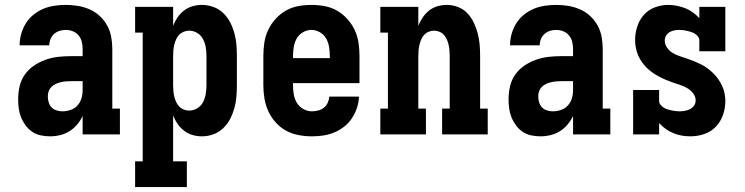

<svg xmlns="http://www.w3.org/2000/svg" viewBox="-20 -548 3040 783"><path d="M184 8Q165 8 146 4Q127 0 111.5 -10.5Q96 -21 84.5 -36.5Q73 -52 66 -69.5Q59 -87 56.5 -105.5Q54 -124 54 -143Q54 -170 60 -196Q66 -222 81 -243.5Q96 -265 118 -280Q140 -295 165 -304Q190 -313 216 -316Q242 -319 269 -319H317V-348Q317 -363 313.5 -377.5Q310 -392 300.5 -403.5Q291 -415 277 -420.5Q263 -426 248 -426Q235 -426 222.5 -422Q210 -418 200.5 -409.5Q191 -401 186 -388.5Q181 -376 181 -363H60Q60 -387 66.5 -410Q73 -433 85.5 -453Q98 -473 116.5 -488Q135 -503 156.5 -512Q178 -521 201.5 -524.5Q225 -528 248 -528Q273 -528 297.5 -524Q322 -520 345 -510Q368 -500 386.5 -483Q405 -466 417 -444Q429 -422 433.5 -397.5Q438 -373 438 -348V-105H469V0H317V-75Q308 -56 294.5 -40Q281 -24 263.5 -13Q246 -2 225.5 3Q205 8 184 8ZM234 -94Q251 -94 267.5 -99.5Q284 -105 295.5 -117.5Q307 -130 312 -146.5Q317 -163 317 -180V-217H269Q258 -217 247.5 -216Q237 -215 226.5 -212.5Q216 -210 206.5 -205.5Q197 -201 189.5 -193.5Q182 -186 178.5 -176Q175 -166 175 -155Q175 -143 178.5 -131Q182 -119 190 -110.5Q198 -102 210 -98Q222 -94 234 -94Z M531 215V110H562V-415H531V-520H686V-443Q693 -461 704 -477Q715 -493 730.5 -505Q746 -517 765 -522.5Q784 -528 803 -528Q827 -528 849.5 -520Q872 -512 889.5 -495.5Q907 -479 918 -458Q929 -437 935.5 -414Q942 -391 944 -367.5Q946 -344 946 -320V-200Q946 -176 944 -152.5Q942 -129 935.5 -106Q929 -83 918 -62Q907 -41 889.5 -24.5Q872 -8 849.5 0Q827 8 803 8Q784 8 765 2.5Q746 -3 730.5 -15Q715 -27 704 -43Q693 -59 686 -77V110H742V215ZM751 -97Q769 -97 784.5 -106.5Q800 -116 808 -131.5Q816 -147 819 -164.5Q822 -182 822 -200V-320Q822 -338 819 -355.5Q816 -373 808 -388.5Q800 -404 784.5 -413.5Q769 -423 751 -423Q740 -423 729 -418.5Q718 -414 710.5 -406Q703 -398 698 -387Q693 -376 690.5 -365Q688 -354 687 -342.5Q686 -331 686 -320V-200Q686 -189 687 -177.5Q688 -166 690.5 -155Q693 -144 698 -133Q703 -122 710.5 -114Q718 -106 729 -101.5Q740 -97 751 -97Z M1252 8Q1225 8 1198 3Q1171 -2 1147 -15Q1123 -28 1104.5 -48.5Q1086 -69 1074.5 -94Q1063 -119 1058.5 -146Q1054 -173 1054 -200V-320Q1054 -347 1058 -374Q1062 -401 1073.5 -425.5Q1085 -450 1103.5 -470.5Q1122 -491 1145.5 -504.5Q1169 -518 1196 -523Q1223 -528 1250 -528Q1277 -528 1304 -523Q1331 -518 1354.5 -504.5Q1378 -491 1396.5 -470.5Q1415 -450 1426.5 -425.5Q1438 -401 1442 -374Q1446 -347 1446 -320V-209H1175V-200Q1175 -181 1178 -163Q1181 -145 1190.5 -129Q1200 -113 1217 -103.5Q1234 -94 1252 -94Q1265 -94 1278 -97.5Q1291 -101 1301 -109Q1311 -117 1316.5 -129Q1322 -141 1323 -154H1444Q1443 -130 1435.5 -107.5Q1428 -85 1415 -65.5Q1402 -46 1383.5 -31.5Q1365 -17 1343.5 -8Q1322 1 1299 4.5Q1276 8 1252 8ZM1175 -311H1325V-320Q1325 -338 1322 -356.5Q1319 -375 1310 -391Q1301 -407 1284.5 -416.5Q1268 -426 1250 -426Q1232 -426 1215.5 -416.5Q1199 -407 1190 -391Q1181 -375 1178 -356.5Q1175 -338 1175 -320Z M1531 0V-105H1562V-415H1531V-520H1686V-443Q1693 -461 1704 -477Q1715 -493 1730 -505Q1745 -517 1764 -522.5Q1783 -528 1802 -528Q1825 -528 1847.5 -519.5Q1870 -511 1886 -494Q1902 -477 1912 -456Q1922 -435 1928 -412.5Q1934 -390 1936 -366.5Q1938 -343 1938 -320V-105H1969V0H1783V-105H1814V-320Q1814 -331 1813 -342.5Q1812 -354 1809.5 -365Q1807 -376 1802.5 -386.5Q1798 -397 1790.5 -405.5Q1783 -414 1772 -418.5Q1761 -423 1750 -423Q1739 -423 1728 -418.5Q1717 -414 1709.5 -405.5Q1702 -397 1697.5 -386.5Q1693 -376 1690.5 -365Q1688 -354 1687 -342.5Q1686 -331 1686 -320V-105H1717V0Z M2184 8Q2165 8 2146 4Q2127 0 2111.5 -10.5Q2096 -21 2084.5 -36.5Q2073 -52 2066 -69.5Q2059 -87 2056.5 -105.5Q2054 -124 2054 -143Q2054 -170 2060 -196Q2066 -222 2081 -243.5Q2096 -265 2118 -280Q2140 -295 2165 -304Q2190 -313 2216 -316Q2242 -319 2269 -319H2317V-348Q2317 -363 2313.5 -377.5Q2310 -392 2300.5 -403.5Q2291 -415 2277 -420.5Q2263 -426 2248 -426Q2235 -426 2222.5 -422Q2210 -418 2200.5 -409.5Q2191 -401 2186 -388.5Q2181 -376 2181 -363H2060Q2060 -387 2066.5 -410Q2073 -433 2085.5 -453Q2098 -473 2116.5 -488Q2135 -503 2156.5 -512Q2178 -521 2201.5 -524.5Q2225 -528 2248 -528Q2273 -528 2297.5 -524Q2322 -520 2345 -510Q2368 -500 2386.5 -483Q2405 -466 2417 -444Q2429 -422 2433.5 -397.5Q2438 -373 2438 -348V-105H2469V0H2317V-75Q2308 -56 2294.5 -40Q2281 -24 2263.5 -13Q2246 -2 2225.5 3Q2205 8 2184 8ZM2234 -94Q2251 -94 2267.5 -99.5Q2284 -105 2295.5 -117.5Q2307 -130 2312 -146.5Q2317 -163 2317 -180V-217H2269Q2258 -217 2247.5 -216Q2237 -215 2226.5 -212.5Q2216 -210 2206.5 -205.5Q2197 -201 2189.5 -193.5Q2182 -186 2178.5 -176Q2175 -166 2175 -155Q2175 -143 2178.5 -131Q2182 -119 2190 -110.5Q2198 -102 2210 -98Q2222 -94 2234 -94Z M2796 8Q2778 8 2760.5 5Q2743 2 2726 -5Q2709 -12 2694.5 -22.5Q2680 -33 2668 -46V0H2562V-181H2668V-136Q2668 -128 2673.5 -121Q2679 -114 2686 -109.5Q2693 -105 2701 -102.5Q2709 -100 2717.5 -98Q2726 -96 2734.5 -95Q2743 -94 2751 -94Q2762 -94 2773 -96Q2784 -98 2794 -103Q2804 -108 2810.5 -117.5Q2817 -127 2817 -138Q2817 -154 2807 -167Q2797 -180 2783.5 -188Q2770 -196 2755 -201Q2740 -206 2725.5 -211Q2711 -216 2696.5 -222Q2682 -228 2668 -235.5Q2654 -243 2641 -252Q2628 -261 2617 -272Q2606 -283 2597 -296Q2588 -309 2582 -323.5Q2576 -338 2573 -353.5Q2570 -369 2570 -385Q2570 -412 2578.5 -439Q2587 -466 2605.5 -487Q2624 -508 2650.5 -518Q2677 -528 2705 -528Q2723 -528 2740.5 -524.5Q2758 -521 2774.5 -514.5Q2791 -508 2805.5 -497.5Q2820 -487 2832 -474V-520H2938V-339H2832V-384Q2832 -392 2826.5 -399Q2821 -406 2814 -410.5Q2807 -415 2799 -417.5Q2791 -420 2783 -422Q2775 -424 2766.5 -425Q2758 -426 2750 -426Q2740 -426 2729.5 -424Q2719 -422 2710 -416.5Q2701 -411 2696 -402Q2691 -393 2691 -382Q2691 -367 2700.5 -353.5Q2710 -340 2723.5 -332Q2737 -324 2752 -319Q2767 -314 2782 -309Q2797 -304 2811.5 -298Q2826 -292 2840 -285Q2854 -278 2866.5 -268.5Q2879 -259 2890 -248Q2901 -237 2910 -224Q2919 -211 2925.5 -196.5Q2932 -182 2935 -166.5Q2938 -151 2938 -136Q2938 -107 2928.5 -79.5Q2919 -52 2899.5 -31.5Q2880 -11 2852.5 -1.5Q2825 8 2796 8Z"/></svg>

Font: Iosevka Curly Slab Extrabold
Style: Regular
Weight: 800
Monospace: yes
Designer: Belleve Invis
Foundry: Belleve Invis
Version: Version 22.1.2; ttfautohint (v1.8.4)